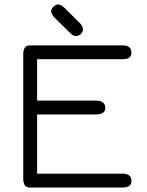

<svg xmlns="http://www.w3.org/2000/svg" viewBox="-20 -839 657 859"><path d="M268 -804 338 -735Q351 -721 351 -708Q351 -696 342 -687Q333 -678 319 -678Q306 -678 292 -693L223 -761Q209 -778 209 -788Q209 -799 219 -809Q229 -819 241 -819Q253 -819 268 -804ZM408 -327H146V-62H529Q568 -62 568 -29Q568 0 529 0H113Q84 0 84 -40V-596Q84 -636 113 -636H529Q568 -636 568 -603Q568 -574 529 -574H146V-389H408Q451 -389 451 -356Q451 -327 408 -327Z"/></svg>

Font: Jura Medium
Style: Regular
Weight: 500
Designer: Daniel Johnson, Alexei Vanyashin
Foundry: Daniel Johnson
Version: Version 5.103